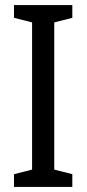

<svg xmlns="http://www.w3.org/2000/svg" viewBox="-20 -734 340 754"><path d="M264 -50 193 -68V-646L264 -664V-714H35V-664L106 -646V-68L35 -50V0H264Z"/></svg>

Font: Noto Sans Display SemiCondensed
Style: Regular
Weight: 400
Width: 4
Designer: Monotype Design team
Foundry: Monotype Imaging Inc.
Version: 1.000